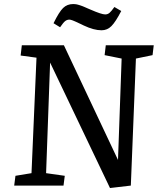

<svg xmlns="http://www.w3.org/2000/svg" viewBox="-20 -926 797 958"><path d="M486.8 -774.9Q448.2 -774.9 397.9 -798.8Q393.1 -801.3 384.8 -805.2Q376.5 -809.1 371.6 -811.3Q366.7 -813.5 360.1 -816.7Q353.5 -819.8 349.1 -821.5Q344.7 -823.2 340.1 -825Q335.4 -826.7 332 -827.4Q328.6 -828.1 326.2 -828.1Q314.5 -828.1 305.2 -820.8Q295.9 -813.5 279.8 -790L247.1 -810.1Q274.9 -866.7 294.9 -886.2Q314.9 -905.8 345.2 -905.8Q349.6 -905.8 354.5 -905.3Q359.4 -904.8 363.3 -904.1Q367.2 -903.3 373.3 -901.4Q379.4 -899.4 382.8 -898.4Q386.2 -897.5 394 -894.3Q401.9 -891.1 405 -889.6Q408.2 -888.2 418.2 -883.8Q428.2 -879.4 432.1 -877.9Q486.8 -854 504.9 -854Q517.1 -854 526.4 -861.8Q535.6 -869.6 550.8 -891.1L585 -871.1Q556.6 -816.4 535.9 -795.7Q515.1 -774.9 486.8 -774.9ZM568.8 -127.9 586.9 -633.8 502 -650.9 507.8 -700.2H747.1L741.2 -650.9L658.2 -633.8L632.8 0L528.8 12.2L230 -613.8L210 -62L303.2 -48.8L296.9 0H50.8L57.1 -48.8L137.2 -62L162.1 -638.2L83 -648.9L88.9 -700.2H298.8Z"/></svg>

Font: Literata Book Medium
Style: Italic
Weight: 500
Italic angle: -3°
Designer: Latin by Veronika Burian and Jose Scaglione. Greek by Irene Vlachou. Cyrillic by Vera Evstafieva
Foundry: TypeTogether
Version: Version 1.003;PS 001.003;hotconv 1.0.88;makeotf.lib2.5.64775